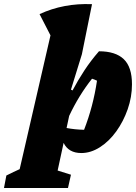

<svg xmlns="http://www.w3.org/2000/svg" viewBox="-135 -758 684 966"><path d="M-115 188 -103 125Q-65 106 -36 93L119 -580L64 -687Q185 -743 328 -737L277 -485L222 -307L230 -303Q257 -354 289.5 -403.5Q322 -453 363 -500Q446 -500 487.5 -460.5Q529 -421 529 -334Q529 -270 507.5 -208.5Q486 -147 450 -97Q414 -47 368 -17.5Q322 12 274 12Q210 12 185 -39L155 100L222 121L207 188ZM200 -114Q242 -106 288 -105Q334 -223 353 -352Q341 -358 328 -362Q262 -279 213 -175Z"/></svg>

Font: Piazzolla Black
Style: Italic
Weight: 900
Italic angle: -11.3°
Designer: Juan Pablo del Peral
Foundry: Huerta Tipografica
Version: Version 1.330